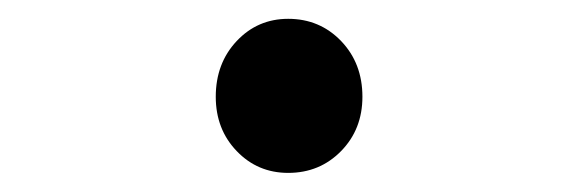

<svg xmlns="http://www.w3.org/2000/svg" viewBox="-20 -468 613 202"><path d="M283.2 -286.1Q251 -286.1 229 -309.1Q207 -332 207 -366.2Q207 -401.4 229 -424.8Q251 -448.2 283.2 -448.2Q316.4 -448.2 338.9 -424.8Q361.3 -401.4 361.3 -366.2Q361.3 -332 338.9 -309.1Q316.4 -286.1 283.2 -286.1Z"/></svg>

Font: Gen Jyuu Gothic P Medium
Style: Regular
Weight: 500
Designer: [Source Han Sans]
Ryoko NISHIZUKA  (kana & ideographs); Paul D. Hunt (Latin, Greek & Cyrillic); Wenlong ZHANG  (bopomofo
Version: Version 1.002.20150607